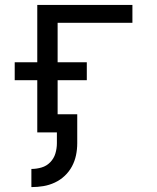

<svg xmlns="http://www.w3.org/2000/svg" viewBox="-20 -540 640 783"><path d="M108 223V149Q129 149 149.5 143Q170 137 185 121.5Q200 106 206 85.5Q212 65 212 44V0H132V-213H40V-286H132V-520H520V-447H215V-286H334V-213H215V-74H295V44Q295 69 290 93Q285 117 273.5 138.5Q262 160 244 177Q226 194 203.5 204.5Q181 215 157 219Q133 223 108 223Z"/></svg>

Font: R Plex Mono
Style: Regular
Weight: 400
Monospace: yes
Designer: Belleve Invis
Foundry: Belleve Invis
Version: Version 31.8.0